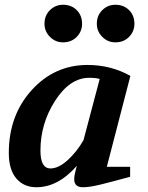

<svg xmlns="http://www.w3.org/2000/svg" viewBox="-20 -780 624 807"><path d="M17 -137Q17 -295 113 -401Q209 -507 348 -507Q446 -507 528 -461L429 -79H527V-37Q450 -16 403.5 -4.5Q357 7 329 7Q292 7 292 -26Q292 -42 298 -64L303 -83Q224 7 133 7Q80 7 48.5 -30Q17 -67 17 -137ZM150 -147Q150 -72 192 -72Q226 -72 264.5 -107Q303 -142 331 -191L399 -448Q384 -453 355 -453Q274 -453 212 -357Q150 -261 150 -147ZM167 -680Q167 -715 190 -737.5Q213 -760 245 -760Q280 -760 302.5 -737.5Q325 -715 325 -680Q325 -648 302.5 -625Q280 -602 245 -602Q213 -602 190 -625Q167 -648 167 -680ZM387 -680Q387 -715 410 -737.5Q433 -760 465 -760Q500 -760 522.5 -737.5Q545 -715 545 -680Q545 -648 522.5 -625Q500 -602 465 -602Q433 -602 410 -625Q387 -648 387 -680Z"/></svg>

Font: Volkhov
Style: Bold Italic
Weight: 700
Designer: Cyreal (www.cyreal.org)
Foundry: Cyreal (www.cyreal.org)
Version: Version 1.001